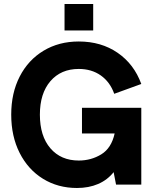

<svg xmlns="http://www.w3.org/2000/svg" viewBox="-20 -921 777 958"><path d="M36 -349Q36 -457 78.5 -539.5Q121 -622 197.5 -668Q274 -714 373 -714Q485 -714 567 -657.5Q649 -601 685 -502L550 -453Q529 -512 483 -544.5Q437 -577 373 -577Q284 -577 231.5 -516Q179 -455 179 -349Q179 -242 231.5 -181Q284 -120 373 -120Q435 -120 485.5 -151Q536 -182 552 -255H389V-383H685V0H559L547 -62Q516 -23 469.5 -3Q423 17 364 17Q269 17 194.5 -29Q120 -75 78 -158Q36 -241 36 -349ZM302 -901H445V-769H302Z"/></svg>

Font: Hanken Grotesk ExtraBold
Style: Regular
Weight: 800
Designer: Alfredo Marco Pradil
Foundry: Hanken Design Co.
Version: Version 3.014